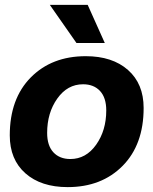

<svg xmlns="http://www.w3.org/2000/svg" viewBox="-20 -756 628 786"><path d="M268 -105Q332 -105 373.5 -163.5Q415 -222 415 -304Q415 -356 389.5 -383.5Q364 -411 320 -411Q256 -411 214.5 -352.5Q173 -294 173 -212Q173 -160 198.5 -132.5Q224 -105 268 -105ZM257 10Q148 10 84 -46.5Q20 -103 20 -202Q20 -352 106 -439Q192 -526 331 -526Q440 -526 504 -469.5Q568 -413 568 -314Q568 -164 482 -77Q396 10 257 10ZM409 -580H293L184 -736H339Z"/></svg>

Font: Creato Display ExtraBold
Style: Italic
Weight: 800
Italic angle: -10°
Version: Version 1.000